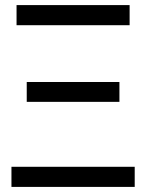

<svg xmlns="http://www.w3.org/2000/svg" viewBox="-20 -734 575 754"><path d="M45 -635V-714H489V-635ZM85 -334V-412H449V-334ZM25 0V-79H509V0Z"/></svg>

Font: Advent Sans Logo
Style: Regular
Weight: 400
Designer: Types & Symbols
Foundry: Types & Symbols
Version: Version 1.002